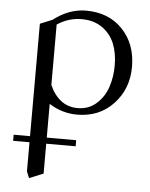

<svg xmlns="http://www.w3.org/2000/svg" viewBox="-54 -496 659 844"><g transform="rotate(5 276.0 -74.5)"><path d="M22 119.1H94.2V-377L147.9 -398.9Q216.8 -452.1 292 -452.1Q392.1 -452.1 453.1 -388.2Q514.2 -324.2 514.2 -223.1Q514.2 -126 451.9 -59.6Q389.6 6.8 292 6.8Q225.1 6.8 168 -29.8V119.1H297.9V146H168V277.8L106 303.2L94.2 274.9V146H22ZM168 -113.8Q185.5 -71.8 216.8 -46.9Q248 -22 292 -22Q339.8 -22 373.8 -52Q407.7 -82 422.9 -126.5Q438 -170.9 438 -223.1Q438 -276.9 420.9 -319.1Q403.8 -361.3 366.5 -387.2Q329.1 -413.1 275.9 -413.1Q218.3 -413.1 168 -379.9Z"/></g></svg>

Font: Dihjauti S
Style: Regular
Weight: 400
Designer: T. Christopher White
Version: Version 3.0.0